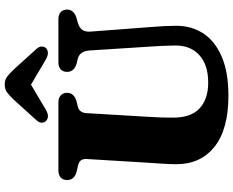

<svg xmlns="http://www.w3.org/2000/svg" viewBox="-107 -860 986 812"><g transform="rotate(-90 386.0 -454.0)"><path d="M595.5 -304 578.5 -568.5Q575.5 -610 543.5 -618L525 -622.5Q488 -632.5 488 -663.5Q488 -680 498.5 -690Q509 -700 528.5 -700H710.5Q730.5 -700 741 -690Q751.5 -680 751.5 -663.5Q751.5 -634 714.5 -623L696.5 -618Q674 -611.5 665.2 -598.2Q656.5 -585 658.5 -562.5L678 -305Q682.5 -255 683 -203Q683.5 -139 651.8 -89Q620 -39 554 -10Q488 19 387 19Q244.5 19 170.5 -40.5Q96.5 -100 97.5 -204.5Q97.5 -222.5 99.5 -255.5Q101.5 -288.5 104 -325L119.5 -579.5Q120.5 -596.5 113.5 -605.2Q106.5 -614 88 -618L68 -622.5Q30.5 -631.5 30.5 -663.5Q30.5 -680 41.2 -690Q52 -700 71.5 -700H358.5Q378 -700 388.8 -690Q399.5 -680 399.5 -663.5Q399.5 -633 362 -623L341.5 -618Q315 -611.5 313.5 -580.5L298 -320.5Q296 -289.5 295.2 -264.2Q294.5 -239 294.5 -220Q293.5 -140.5 333 -103.5Q372.5 -66.5 442.5 -66.5Q518 -66.5 559.2 -104.2Q600.5 -142 599.5 -207.5Q599 -242 597.8 -263.5Q596.5 -285 595.5 -304ZM587.5 -751.5Q569 -736 538 -754.5L434 -816L330.5 -754.5Q299.5 -735.5 281.5 -751.5Q274 -757.5 273.2 -769.2Q272.5 -781 284.5 -794L371.5 -890Q387.5 -906.5 400.8 -916.8Q414 -927 434.5 -927Q454.5 -927 467.8 -916.8Q481 -906.5 497 -890L584 -794Q596 -781 595.2 -769.2Q594.5 -757.5 587.5 -751.5Z"/></g></svg>

Font: Fraunces 9pt Soft
Style: Bold
Weight: 700
Version: Version 1.000;[b76b70a41]